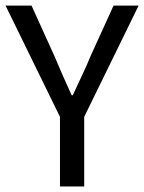

<svg xmlns="http://www.w3.org/2000/svg" viewBox="-24 -676 522 696"><path d="M193.4 0V-252.4L-3.9 -655.8H90.3L172.9 -473.6Q188.5 -437.5 203.6 -402.3Q218.8 -367.2 235.8 -330.6H239.7Q256.3 -367.2 273.2 -402.3Q290 -437.5 304.7 -473.6L387.7 -655.8H478.5L281.2 -252.4V0Z"/></svg>

Font: Varta Medium
Style: Regular
Weight: 500
Designer: Joana Correia, Viktoriya Grabowska, Eben Sorkin
Foundry: Sorkin Type Co.
Version: Version 1.004